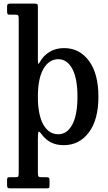

<svg xmlns="http://www.w3.org/2000/svg" viewBox="-20 -800 602 1072"><path d="M19.5 -739V-763Q19.5 -774.5 24 -777.2Q28.5 -780 39 -780H172.5Q184 -780 187.8 -777Q191.5 -774 191.5 -763V-463Q191.5 -445.5 194 -444.2Q196.5 -443 201.5 -452Q221.5 -489 256.5 -510.2Q291.5 -531.5 337.5 -531.5Q424 -531.5 476.8 -460Q529.5 -388.5 529.5 -260Q529.5 -131.5 476 -60.5Q422.5 10.5 336 10.5Q293 10.5 262.5 -6Q232 -22.5 211.5 -51.5Q200 -67.5 195.8 -64.8Q191.5 -62 191.5 -22.5V166Q191.5 181.5 195.2 185.5Q199 189.5 212.5 189.5H239Q250 189.5 253.2 192.8Q256.5 196 256.5 208V235Q256.5 246.5 253.8 249Q251 251.5 239.5 251.5H36Q25 251.5 22.2 247.2Q19.5 243 19.5 233V206.5Q19.5 196.5 21.8 193Q24 189.5 34 189.5H67Q79 189.5 81.8 185Q84.5 180.5 84.5 166V-698Q84.5 -712 80 -715Q75.5 -718 66.5 -718H33.5Q24.5 -718 22 -722.2Q19.5 -726.5 19.5 -739ZM191.5 -260Q191.5 -158 222 -104.2Q252.5 -50.5 305.5 -50.5Q354.5 -50.5 383.5 -104.2Q412.5 -158 412.5 -260Q412.5 -362.5 383.5 -416Q354.5 -469.5 305.5 -469.5Q254 -469.5 222.8 -416Q191.5 -362.5 191.5 -260Z"/></svg>

Font: Besley* Narrow Medium
Style: Regular
Weight: 500
Width: 4
Designer: Owen Earl
Foundry: indestructible type*
Version: Version 3.000; ttfautohint (v1.8.3)